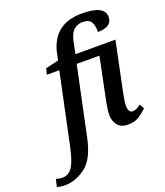

<svg xmlns="http://www.w3.org/2000/svg" viewBox="-305 -888 1070 1245"><g transform="rotate(-20 230.0 -265.0)"><path d="M-73 240Q-2 240 67 190.5Q136 141 166 0L266 -474H423L377 -251Q367 -205 359 -160.5Q351 -116 351 -91Q351 -48 374.5 -19Q398 10 445 10Q494 10 524.5 -11Q555 -32 578 -54L560 -86Q527 -61 503 -61Q473 -61 473 -112Q473 -131 479 -162.5Q485 -194 490 -220L556 -536H280L295 -611Q307 -671 332.5 -693.5Q358 -716 395 -716Q438 -716 453 -690Q468 -664 466 -621Q565 -622 565 -690Q565 -770 408 -770Q219 -770 173 -597L160 -536L70 -515L60 -474H146L42 18Q22 112 -4 150Q-30 188 -74 188Q-94 188 -116 180L-128 232Q-104 240 -73 240Z"/></g></svg>

Font: Noto Serif SemiCondensed Semi
Style: Italic
Weight: 600
Width: 4
Italic angle: -12°
Designer: Monotype Design Team
Foundry: Monotype Imaging Inc.
Version: Version 1.901